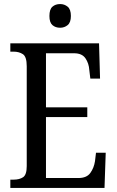

<svg xmlns="http://www.w3.org/2000/svg" viewBox="-20 -928 576 948"><path d="M31 0V-41H47Q76 -41 94 -53Q112 -65 112 -108V-601Q112 -648 93 -660.5Q74 -673 47 -673H31V-714H469L474 -540H426L421 -582Q419 -615 402 -640Q385 -665 346 -665H207V-398H411V-350H207V-49H367Q408 -49 426 -74Q444 -99 449 -132L454 -174H502L496 0ZM277 -791Q254 -791 239 -804Q224 -817 224 -849Q224 -882 239 -895Q254 -908 277 -908Q298 -908 314 -895Q330 -882 330 -849Q330 -817 314 -804Q298 -791 277 -791Z"/></svg>

Font: Noto Serif Thai Condensed
Style: Regular
Weight: 400
Width: 3
Designer: Monotype Design Team
Foundry: Monotype Imaging Inc.
Version: Version 2.002; ttfautohint (v1.8.4.7-5d5b)